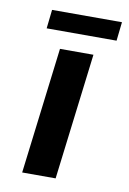

<svg xmlns="http://www.w3.org/2000/svg" viewBox="-68 -589 426 633"><g transform="rotate(10 144.5 -272.5)"><path d="M103 -423H215L163 0H51ZM55 -545H289L282 -482H48Z"/></g></svg>

Font: Josefin Sans Thin SemiBold
Style: Italic
Weight: 600
Italic angle: -7°
Version: Version 2.000